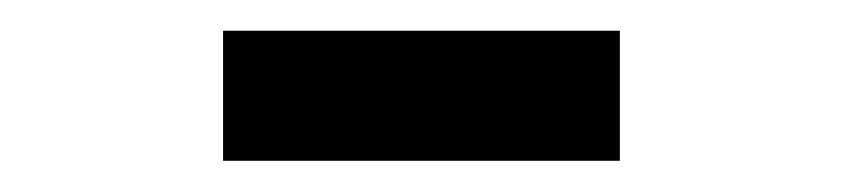

<svg xmlns="http://www.w3.org/2000/svg" viewBox="-20 -603 540 123"><path d="M122.9 -500V-583.3H377.1V-500Z"/></svg>

Font: co2trust
Style: Bold
Weight: 700
Designer: Kristian Moeller
Foundry: Dicotype
Version: Version 1.000